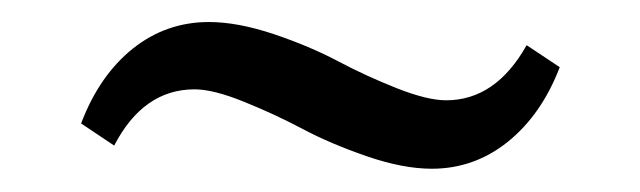

<svg xmlns="http://www.w3.org/2000/svg" viewBox="-20 -332 567 170"><path d="M446.3 -292 475.6 -272.5Q459.5 -230.5 429.7 -206.5Q399.9 -182.6 362.3 -182.6Q336.9 -182.6 304.9 -193.6Q272.9 -204.6 248 -217.8Q223.1 -231 196 -241.9Q168.9 -252.9 152.3 -252.9Q106.9 -252.9 81.1 -203.1L51.8 -222.7Q67.9 -265.1 97.4 -288.8Q127 -312.5 165 -312.5Q190.4 -312.5 222.4 -301.8Q254.4 -291 279.3 -277.8Q304.2 -264.6 331.3 -253.9Q358.4 -243.2 375 -243.2Q418.9 -243.2 446.3 -292Z"/></svg>

Font: Crimson Pro
Style: Regular
Weight: 400
Designer: Jacques Le Bailly
Foundry: Baron von Fonthausen
Version: Version 1.003